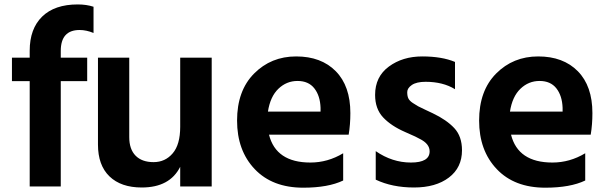

<svg xmlns="http://www.w3.org/2000/svg" viewBox="-20 -831 2808 887"><path d="M35.2 -456.1V-564.5H117.2V-596.7Q117.2 -698.2 174.8 -754.4Q232.4 -810.5 338.9 -810.5Q379.9 -810.5 412.1 -799.8V-678.7Q378.9 -692.4 347.7 -692.4Q260.7 -692.4 260.7 -595.7V-564.5H382.8V-456.1H260.7V30.3H117.2V-456.1Z M432.6 -163.1V-564.5H577.1V-197.3Q577.1 -141.6 606.4 -111.8Q635.7 -82 689.5 -82Q743.2 -82 777.8 -122.6Q812.5 -163.1 812.5 -245.1V-564.5H958V30.3H812.5V-60.5Q764.6 35.2 634.8 35.2Q539.1 35.2 485.8 -16.1Q432.6 -67.4 432.6 -163.1Z M1598.6 -308.6Q1598.6 -255.9 1590.8 -209H1222.7Q1254.9 -80.1 1414.1 -80.1Q1494.1 -80.1 1565.4 -123V2.9Q1496.1 36.1 1380.9 36.1Q1238.3 36.1 1156.7 -49.8Q1075.2 -135.7 1075.2 -273.9Q1075.2 -412.1 1153.8 -491.2Q1232.4 -570.3 1348.1 -570.3Q1463.9 -570.3 1531.2 -502Q1598.6 -433.6 1598.6 -308.6ZM1217.8 -315.4H1460.9V-333Q1459 -388.7 1432.1 -422.9Q1405.3 -457 1354.5 -457Q1303.7 -457 1266.1 -420.9Q1228.5 -384.8 1217.8 -315.4Z M1712.9 -392.6Q1712.9 -476.6 1776.4 -523.4Q1839.8 -570.3 1930.7 -570.3Q2021.5 -570.3 2082 -544.9V-418.9Q2026.4 -453.1 1946.3 -453.1Q1904.3 -453.1 1882.8 -438.5Q1861.3 -423.8 1861.3 -405.3Q1861.3 -386.7 1866.7 -376Q1872.1 -365.2 1886.7 -355.5Q1901.4 -345.7 1911.1 -340.3Q1920.9 -335 1945.3 -323.7Q1969.7 -312.5 1979.5 -307.6Q2043 -277.3 2078.6 -239.3Q2114.3 -201.2 2114.3 -136.7Q2114.3 -56.6 2053.7 -10.7Q1993.2 35.2 1892.6 35.2Q1792 35.2 1715.8 -1V-132.8Q1792 -80.1 1878.4 -80.1Q1964.8 -80.1 1964.8 -131.8Q1964.8 -167 1918.9 -189.5L1898.4 -200.2Q1886.7 -206.1 1852.5 -220.7Q1787.1 -249 1750 -288.6Q1712.9 -328.1 1712.9 -392.6Z M2716.8 -308.6Q2716.8 -255.9 2709 -209H2340.8Q2373 -80.1 2532.2 -80.1Q2612.3 -80.1 2683.6 -123V2.9Q2614.3 36.1 2499 36.1Q2356.4 36.1 2274.9 -49.8Q2193.4 -135.7 2193.4 -273.9Q2193.4 -412.1 2272 -491.2Q2350.6 -570.3 2466.3 -570.3Q2582 -570.3 2649.4 -502Q2716.8 -433.6 2716.8 -308.6ZM2335.9 -315.4H2579.1V-333Q2577.1 -388.7 2550.3 -422.9Q2523.4 -457 2472.7 -457Q2421.9 -457 2384.3 -420.9Q2346.7 -384.8 2335.9 -315.4Z"/></svg>

Font: GenEi M Gothic v2 Bold
Style: Regular
Weight: 700
Version: Version 2.0